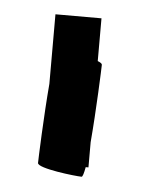

<svg xmlns="http://www.w3.org/2000/svg" viewBox="-34 -739 258 349"><g transform="rotate(5 95.0 -565.0)"><path d="M46 -438C46 -428 116 -420 127 -420C129 -420 131 -427 133 -438H138V-484C143 -542 146 -620 146 -626C146 -628 143 -630 138 -632V-710H54V-583C49 -525 46 -444 46 -438Z"/></g></svg>

Font: bitstorm
Style: Regular
Weight: 400
Version: Version 0.2